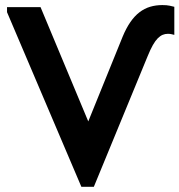

<svg xmlns="http://www.w3.org/2000/svg" viewBox="-20 -728 707 757"><path d="M300.8 8.5H350L562 -506.2Q573 -533.2 582.6 -550.2Q592.3 -567.2 602 -577Q611.8 -586.7 621.4 -590.7Q631 -594.7 642 -594.7Q648.8 -594.7 654.8 -593.5Q660.8 -592.2 667.3 -590.5V-701.2Q660.3 -703 649 -705.5Q637.8 -708 620 -708Q594.5 -708 571.9 -701.3Q549.3 -694.5 529.9 -679.6Q510.5 -664.8 494 -640.9Q477.5 -617 463.7 -583.8L328 -249.3L139.8 -700H7.7V-680Z"/></svg>

Font: Tilda Sans VF
Style: Regular
Weight: 400
Designer: ParaType Ltd
Foundry: ParaType Ltd
Version: Version 1.010